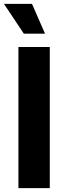

<svg xmlns="http://www.w3.org/2000/svg" viewBox="-34 -970 337 990"><path d="M222.7 -727.5H61V0H222.7ZM88.9 -796.4H198.2L130.9 -950.2H-13.7Z"/></svg>

Font: Raveo
Style: Bold
Weight: 700
Designer: Jakub Foglar, Rasmus Andersson (Inter)
Foundry: Jakubfoglar.com
Version: Version 1.100;Glyphs 3.2.3 (3260)